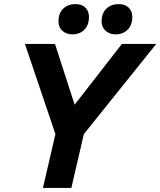

<svg xmlns="http://www.w3.org/2000/svg" viewBox="-20 -919 784 939"><path d="M190 0 251 -263 102 -704H249L345 -407L576 -704H744L390 -263L329 0ZM545 -751Q516 -751 496.5 -768.5Q477 -786 477 -813Q477 -855 500.5 -877Q524 -899 561 -899Q591 -899 609 -882Q627 -865 627 -837Q627 -796 604 -773.5Q581 -751 545 -751ZM334 -751Q304 -751 285 -768.5Q266 -786 266 -813Q266 -855 289.5 -877Q313 -899 350 -899Q380 -899 397.5 -882Q415 -865 415 -837Q415 -796 392.5 -773.5Q370 -751 334 -751Z"/></svg>

Font: Prodigy Sans SemiBold
Style: Italic
Weight: 600
Italic angle: -13°
Designer: Wei Huang
Foundry: Wei Huang
Version: Version 1.003; ttfautohint (v1.8.3)